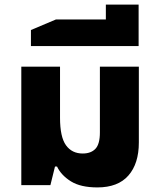

<svg xmlns="http://www.w3.org/2000/svg" viewBox="-20 -808 689 838"><path d="M405 10Q332 10 289.5 -16.5Q247 -43 229 -81H220L200 0H73V-517H242V-294Q242 -210 268 -174Q294 -138 341 -138Q377 -138 396.5 -158.5Q416 -179 416 -230V-517H586V-186Q586 -94 540.5 -42Q495 10 405 10Z M115 -607V-677L224 -723H442V-788H585V-607Z"/></svg>

Font: Noto Sans Thai UI ExtBd
Style: Regular
Weight: 800
Designer: Monotype Design Team
Foundry: Monotype Imaging Inc.
Version: Version 2.000